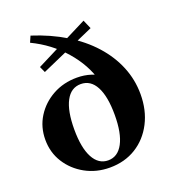

<svg xmlns="http://www.w3.org/2000/svg" viewBox="-135 -824 833 937"><g transform="rotate(-20 281.5 -355.0)"><path d="M276 14Q206 14 149 -17.5Q92 -49 58.5 -102Q25 -155 25 -221Q25 -287 58 -339.5Q91 -392 147 -423Q203 -454 273 -454Q349 -454 411 -410L372 -402Q348 -491 280.5 -568.5Q213 -646 117 -692L131 -724Q225 -694 300.5 -648Q376 -602 429 -543Q482 -484 510 -415.5Q538 -347 538 -272Q538 -189 504.5 -124Q471 -59 412 -22.5Q353 14 276 14ZM280 -22Q330 -22 357.5 -73.5Q385 -125 385 -220Q385 -316 358 -367Q331 -418 280 -418Q229 -418 202 -367Q175 -316 175 -220Q175 -125 202.5 -73.5Q230 -22 280 -22ZM136 -533 122 -564 399 -704 419 -658Z"/></g></svg>

Font: Baskervville SC
Style: Regular
Weight: 400
Designer: Alexis Faudot, Rémi Forte, Morgane Pierson, Rafael Ribas, Tanguy Vanlaeys, Rosalie Wagner, Thomas Huot-Marchand
Foundry: ANRT
Version: Version 1.100